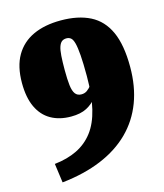

<svg xmlns="http://www.w3.org/2000/svg" viewBox="-112 -740 785 920"><g transform="rotate(-15 280.0 -280.0)"><path d="M71 1 84 96Q195 84 280 48.5Q365 13 423 -44.5Q481 -102 510.5 -180Q540 -258 540 -355Q540 -464 510 -530Q480 -596 421 -626Q362 -656 276 -656Q196 -656 138.5 -629.5Q81 -603 50 -549.5Q19 -496 19 -414Q19 -342 41.5 -294Q64 -246 106 -222Q148 -198 206 -198Q253 -198 283.5 -214Q314 -230 333 -256Q352 -282 365 -312L359 -361Q346 -337 333.5 -321Q321 -305 309 -296.5Q297 -288 281 -288Q261 -288 250.5 -302Q240 -316 236.5 -345.5Q233 -375 233 -421Q233 -463 235 -491.5Q237 -520 242.5 -536Q248 -552 257 -559Q266 -566 280 -566Q293 -566 302 -558.5Q311 -551 316.5 -530Q322 -509 325 -469.5Q328 -430 328 -366Q328 -271 312 -204.5Q296 -138 263.5 -95.5Q231 -53 183 -29.5Q135 -6 71 1Z"/></g></svg>

Font: Roboto Serif Black
Style: Regular
Weight: 900
Designer: Greg Gazdowicz
Foundry: Commercial Type
Version: Version 1.008